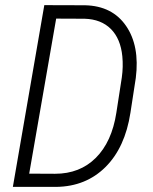

<svg xmlns="http://www.w3.org/2000/svg" viewBox="-20 -731 598 751"><path d="M30.3 0 153.3 -710.9 312.5 -710.4Q419.4 -708 473.1 -629.6Q526.9 -551.3 511.2 -426.3L490.2 -290Q469.2 -153.8 392.6 -77.6Q315.9 -1.5 200.2 0ZM199.7 -658.2 94.2 -51.8 195.3 -51.3Q292.5 -51.3 355 -113.8Q417.5 -176.3 435.1 -290L456.5 -428.2Q462.4 -470.2 458.5 -510.7Q451.7 -579.6 413.6 -617.7Q375.5 -655.8 311 -657.7Z"/></svg>

Font: TypoPRO Roboto
Style: Italic
Weight: 300
Italic angle: -12°
Designer: Google
Version: Version 2.136; 2016